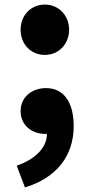

<svg xmlns="http://www.w3.org/2000/svg" viewBox="-20 -592 391 839"><path d="M176 -352C237 -352 282 -400 282 -462C282 -524 237 -572 176 -572C114 -572 70 -524 70 -462C70 -400 114 -352 176 -352ZM89 227C228 185 302 88 302 -41C302 -145 259 -207 181 -207C119 -207 70 -167 70 -107C70 -43 121 -7 176 -7C179 -7 182 -7 185 -7C186 48 140 102 53 132Z"/></svg>

Font: Source Han Sans HK Heavy
Style: Regular
Weight: 900
Designer: Ryoko NISHIZUKA 西塚涼子 (kana, bopomofo & ideographs); Paul D. Hunt (Latin, Greek & Cyrillic); Sandoll Communications 산돌커뮤니
Foundry: Adobe
Version: Version 2.000;hotconv 1.0.107;makeotfexe 2.5.65593